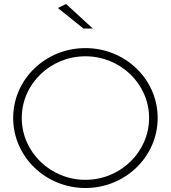

<svg xmlns="http://www.w3.org/2000/svg" viewBox="-20 -941 856 962"><path d="M311 -921 270 -901 398 -798H445ZM408 -700C208 -700 46 -544 46 -350C46 -156 208 1 408 1C608 1 770 -156 770 -350C770 -544 608 -700 408 -700ZM408 -659C583 -659 727 -521 727 -350C727 -179 583 -40 408 -40C233 -40 89 -179 89 -350C89 -521 233 -659 408 -659Z"/></svg>

Font: Montserrat ExtraLight
Style: Regular
Weight: 250
Designer: Julieta Ulanovsky
Foundry: Julieta Ulanovsky
Version: Version 4.000